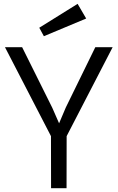

<svg xmlns="http://www.w3.org/2000/svg" viewBox="-20 -997 623 1017"><path d="M250 -275.9 6.3 -747.1H97.2L256.8 -426.3L293 -343.8L328.6 -427.7L484.9 -747.1H576.7L333 -275.9L332.5 0H250.5ZM188 -850.1 391.1 -976.6 436.5 -898.9 212.4 -805.2Z"/></svg>

Font: Armata
Style: Regular
Weight: 400
Designer: Viktoriya Grabowska
Foundry: Viktoriya Grabowska
Version: Version 1.002